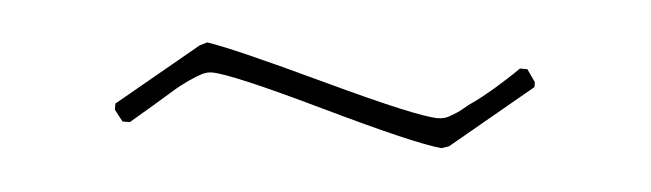

<svg xmlns="http://www.w3.org/2000/svg" viewBox="-24 -346 529 156"><g transform="rotate(5 240.5 -268.5)"><path d="M147 -279Q143 -279 139 -277Q135 -275 128.5 -270.5Q122 -266 117 -261.5Q112 -257 101.5 -248Q91 -239 84 -233H78L71 -242V-247L135 -300L141 -303Q162 -300 239 -279Q316 -258 333 -258Q335 -258 337.5 -258.5Q340 -259 342.5 -260.5Q345 -262 347.5 -263.5Q350 -265 353.5 -268Q357 -271 360 -273Q363 -275 368 -279Q373 -283 376.5 -286Q380 -289 386 -294.5Q392 -300 396 -304H402L409 -294V-290L344 -236L338 -234Q316 -236 239.5 -257.5Q163 -279 147 -279Z"/></g></svg>

Font: Alegreya Sans Thin
Style: Italic
Weight: 100
Italic angle: -7°
Designer: Juan Pablo del Peral
Foundry: Huerta Tipografica
Version: Version 2.007